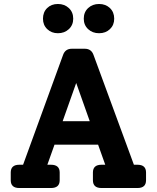

<svg xmlns="http://www.w3.org/2000/svg" viewBox="-20 -945 789 965"><path d="M271 -778Q239 -778 217.5 -798.5Q196 -819 196 -851Q196 -884 217 -904.5Q238 -925 271 -925Q304 -925 326 -904.5Q348 -884 348 -851Q348 -819 326 -798.5Q304 -778 271 -778ZM401 -851Q401 -884 423 -904.5Q445 -925 478 -925Q511 -925 532.5 -904.5Q554 -884 554 -851Q554 -819 532.5 -798.5Q511 -778 478 -778Q445 -778 423 -798.5Q401 -819 401 -851ZM671 -117Q714 -117 714 -78V-39Q714 0 671 0H490Q447 0 447 -39V-78Q447 -117 490 -117H509L473 -218H254L218 -117H236Q280 -117 280 -78V-39Q280 0 236 0H77Q34 0 34 -39V-78Q34 -117 77 -117H96L297 -669Q308 -700 341 -700H406Q439 -700 450 -669L653 -117ZM295 -336H431L363 -528Z"/></svg>

Font: Solway
Style: Bold
Weight: 700
Designer: Mariya V. Pigoulevskaya
Foundry: The Northern Block Ltd.
Version: Version 1.000;hotconv 1.0.109;makeotfexe 2.5.65596